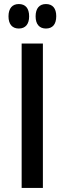

<svg xmlns="http://www.w3.org/2000/svg" viewBox="-20 -929 320 949"><path d="M73 -788C106 -788 124 -810 124 -848C124 -888 106 -909 73 -909C41 -909 22 -888 22 -848C22 -810 40 -788 73 -788ZM207 -788C240 -788 258 -809 258 -849C258 -888 240 -909 207 -909C175 -909 156 -888 156 -848C156 -809 175 -788 207 -788ZM87 0H192V-714H87Z"/></svg>

Font: Noto Sans SemiCondensed Medium
Style: Regular
Weight: 500
Width: 4
Designer: Monotype Design Team
Foundry: Monotype Imaging Inc.
Version: Version 2.013